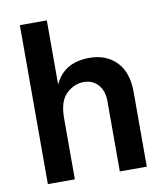

<svg xmlns="http://www.w3.org/2000/svg" viewBox="-80 -774 726 841"><g transform="rotate(-10 282.5 -353.5)"><path d="M505 0H385V-311Q385 -359 360.5 -386Q336 -413 297 -413Q254 -413 219.5 -380Q185 -347 185 -272V0H65V-707H185V-421Q226 -513 340 -513Q414 -513 459.5 -466.5Q505 -420 505 -332Z"/></g></svg>

Font: Hind Madurai SemiBold
Style: Regular
Weight: 600
Designer: Jyotish Sonowal
Foundry: Indian Type Foundry
Version: Version 1.001;PS 1.0;hotconv 1.0.86;makeotf.lib2.5.63406; tt